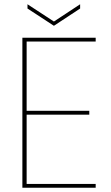

<svg xmlns="http://www.w3.org/2000/svg" viewBox="-20 -881 519 901"><path d="M105 -686V-361H399V-343H105V-18H429V0H85V-704H429V-686ZM356 -841 233 -760 109 -841V-861L233 -780L356 -861Z"/></svg>

Font: Fz Poppins Thin
Style: Regular
Weight: 100
Designer: Ninad Kale (Devanagari), Jonny Pinhorn (Latin)
Foundry: Indian Type Foundry
Version: Vit hóa bi Vntype.Com & FontZin.Com